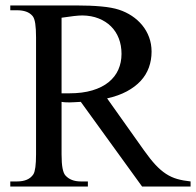

<svg xmlns="http://www.w3.org/2000/svg" viewBox="-20 -682 717 702"><path d="M205.1 -340.8H232.9Q281.7 -340.8 317.6 -351.6Q353.5 -362.3 377.2 -381.6Q400.9 -400.9 412.6 -427.2Q424.3 -453.6 424.3 -484.9Q424.3 -516.1 414.3 -541.7Q404.3 -567.4 385.7 -585.7Q367.2 -604 340.8 -614.5Q314.5 -625 281.7 -625.5Q269 -625.5 249.8 -623.3Q230.5 -621.1 205.1 -617.2ZM499.5 0 275.4 -309.6Q262.2 -309.1 252.4 -308.3Q242.7 -307.6 234.9 -307.6Q227.5 -307.6 220.5 -307.9Q213.4 -308.1 205.1 -309.6V-117.7Q205.1 -85.4 208.7 -66.7Q212.4 -47.9 219.2 -40.5Q238.8 -18.6 275.4 -18.6H301.3V0H17.6V-18.6H42.5Q85 -18.6 102.1 -44.9Q111.8 -60.5 111.8 -117.7V-545.4Q111.8 -576.2 108.9 -595.7Q106 -615.2 99.1 -623.5Q89.4 -634.8 75.2 -639.6Q61 -644.5 42.5 -644.5H17.6V-662.1H257.8Q311 -662.1 350.3 -658.4Q389.6 -654.8 415 -646.5Q440.4 -638.2 462.2 -623.8Q483.9 -609.4 500 -589.8Q516.1 -570.3 525.1 -545.9Q534.2 -521.5 534.2 -493.2Q534.2 -462.4 524.4 -435.3Q514.6 -408.2 494.4 -386.2Q474.1 -364.3 443.6 -347.9Q413.1 -331.5 371.6 -322.3L506.8 -131.8Q529.3 -100.1 548.3 -79.6Q567.4 -59.1 586.9 -46.4Q606.4 -33.7 627.9 -27.6Q649.4 -21.5 676.8 -18.6V0Z"/></svg>

Font: Tai Heritage Pro
Style: Regular
Weight: 400
Designer: Faah Baccam, Walt Agee, Victor Gaultney, Annie Olsen
Foundry: SIL International
Version: Version 2.600